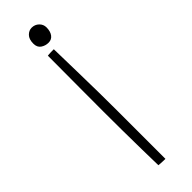

<svg xmlns="http://www.w3.org/2000/svg" viewBox="-267 -800 810 810"><g transform="rotate(-45 137.5 -395.0)"><path d="M157.5 0Q154.5 0 146 -0.2Q137.5 -0.5 129 -1Q120.5 -1.5 117.5 -2Q116.5 -42.5 115.5 -100.2Q114.5 -158 114 -218Q113.5 -278 113.5 -324.5Q113.5 -387 113.8 -472.5Q114 -558 114.5 -658.5Q117 -659 121.5 -659.2Q126 -659.5 131.2 -659.8Q136.5 -660 141.8 -660Q147 -660 151.5 -660Q153 -591 154.5 -522.5Q156 -454 156.8 -394.2Q157.5 -334.5 157.5 -291.5Q157.5 -275 157.5 -242.8Q157.5 -210.5 157.5 -171.8Q157.5 -133 157.5 -96.2Q157.5 -59.5 157.5 -33.2Q157.5 -7 157.5 0ZM149.5 -790.5Q168.5 -790.5 181.8 -777.8Q195 -765 195 -747Q195 -723.5 184.5 -709.2Q174 -695 155.5 -695Q137 -695 122 -705.2Q107 -715.5 107 -737.5Q107 -764 120 -777.2Q133 -790.5 149.5 -790.5Z"/></g></svg>

Font: Grandstander Thin Thin
Style: Regular
Weight: 250
Version: Version 1.200